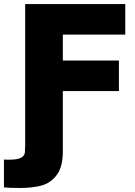

<svg xmlns="http://www.w3.org/2000/svg" viewBox="-42 -727 663 946"><path d="M82 0V-707H575.2V-556.6H267.6V-428.7H543.9V-278.3H267.6V18.6Q267.6 94.7 238 134.5Q208.5 174.3 163.6 186.8Q118.7 199.2 57.6 199.2Q-2 199.2 -22.5 196.3V58.6Q-15.6 60.1 -6.6 59.8Q2.4 59.6 8.8 59.6Q81.1 59.6 81.1 18.6V0Z"/></svg>

Font: Pretendard Std Black
Style: Regular
Weight: 900
Designer: Base glyphs from Inter by Rasmus Andersson; Hangeul glyphs from Noto Sans CJK(Source Han Sans) by Jang Soo-young and Kan
Foundry: Kil Hyung-jin
Version: Version 1.309